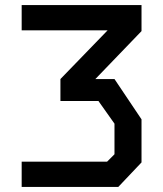

<svg xmlns="http://www.w3.org/2000/svg" viewBox="-20 -733 640 753"><path d="M65 -713V-614H402L217 -423V-337H366L429 -248V-128L400 -99H65V0H444L535 -96V-265L429 -423H354L535 -611V-713Z"/></svg>

Font: Kode Mono SemiBold
Style: Regular
Weight: 600
Monospace: yes
Designer: Isa Ozler
Foundry: Kadena LLC
Version: Version 1.206;gftools[0.9.28]